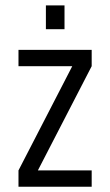

<svg xmlns="http://www.w3.org/2000/svg" viewBox="-20 -705 416 725"><path d="M326.2 -455.1 123 -61.5H326.2V0H49.8V-61.5L252.9 -455.1H49.8V-516.6H326.2ZM153.3 -684.6H223.6V-594.7H153.3Z"/></svg>

Font: Dinish Condensed
Style: Regular
Weight: 400
Width: 3
Designer: Bert Driehuis
Foundry: Playbeing
Version: Version 3.006; git-39231f3c-release